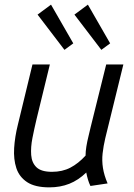

<svg xmlns="http://www.w3.org/2000/svg" viewBox="-20 -796 579 828"><path d="M193 12Q131 12 97 -10.5Q63 -33 50.5 -71Q38 -109 41 -157.5Q44 -206 57 -258L120 -518H195L138 -284Q128 -242 120 -201.5Q112 -161 114.5 -127.5Q117 -94 137.5 -74.5Q158 -55 204 -55Q249 -55 283.5 -73Q318 -91 349 -125Q349 -143 352.5 -164.5Q356 -186 361.5 -208Q367 -230 371 -248L438 -518H512L434 -200Q426 -166 422.5 -134.5Q419 -103 424 -71.5Q429 -40 444 -5L370 6Q364 -6 359.5 -21Q355 -36 352 -52Q318 -19 279 -3.5Q240 12 193 12ZM417 -581 301 -733 359 -776 455 -609ZM258 -581 142 -733 200 -776 296 -609Z"/></svg>

Font: Ubuntu Sans
Style: Italic
Weight: 400
Italic angle: -13.5°
Designer: Dalton Maag Ltd
Foundry: Dalton Maag Ltd
Version: Version 1.006